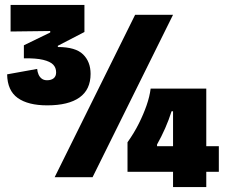

<svg xmlns="http://www.w3.org/2000/svg" viewBox="-20 -720 923 780"><path d="M172 -292Q94 -292 52 -322Q10 -352 9 -418L131 -440Q132 -428 136.5 -417.5Q141 -407 149.5 -400.5Q158 -394 171 -394Q188 -394 198 -402Q208 -410 208 -426Q208 -445 196 -457.5Q184 -470 155 -477Q126 -484 77 -483V-536L184 -588V-594L23 -592V-700H323V-590L215 -534V-529Q287 -529 317.5 -499Q348 -469 348 -420Q348 -356 303 -324Q258 -292 172 -292ZM202 0 529 -660H683L356 0ZM498 -22V-142Q525 -180 544 -218Q563 -256 575.5 -292Q588 -328 592 -360H818V40H683V-268H677Q666 -233 651 -199Q636 -165 618 -133V-126H869V-22Z"/></svg>

Font: Bricolage Grotesque 96pt ExtraBold SemiCondensed
Style: Regular
Weight: 800
Width: 4
Version: Version 1.001;gftools[0.9.33.dev8+g029e19f]